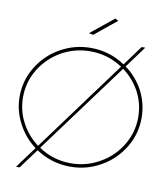

<svg xmlns="http://www.w3.org/2000/svg" viewBox="-99 -974 976 1113"><g transform="rotate(10 388.5 -418.0)"><path d="M701 -507C675 -556 640 -596 596 -628L689 -755H668L582 -638C520 -679 453 -699 380 -699C315 -699 256 -683 201 -652C146 -621 102 -578 70 -525C37 -471 21 -413 21 -350C21 -295 34 -243 60 -194C85 -145 120 -104 164 -71L71 55H92L178 -61C240 -20 307 0 380 0C445 0 505 -16 560 -48C615 -79 658 -122 691 -176C723 -229 739 -287 739 -350C739 -406 726 -458 701 -507ZM77 -203C53 -248 41 -297 41 -350C41 -409 56 -464 87 -515C118 -565 159 -605 211 -635C263 -664 319 -679 380 -679C449 -679 513 -660 570 -622L176 -87C134 -118 101 -157 77 -203ZM549 -65C497 -35 441 -20 380 -20C310 -20 247 -39 190 -78L584 -612C626 -581 659 -543 683 -498C707 -452 719 -403 719 -350C719 -291 704 -236 673 -185C642 -134 601 -94 549 -65ZM489 -891 353 -781 379 -776 508 -881Z"/></g></svg>

Font: Argentum Sans Thin
Style: Regular
Weight: 250
Designer: Julieta Ulanovsky
Foundry: Julieta Ulanovsky
Version: Version 5.001;February 15, 2019;FontCreator 11.5.0.2425 64-b